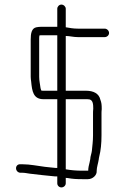

<svg xmlns="http://www.w3.org/2000/svg" viewBox="-20 -738 545 838"><path d="M230 -700V-621H158C151 -621 145 -620 139 -619C118 -615 114 -592 114 -566V-403C114 -396 115 -389 116 -382C120 -340 125 -305 170 -305H230V-5H223C207 -6 189 -9 175 -10C143 -14 111 -21 79 -21H69C58 -22 50 -14 50 -4C50 7 58 15 68 16H78C90 16 100 19 110 20C147 24 183 29 221 32H230V62C230 72 238 80 248 80C258 80 267 72 267 62V38C270 39 272 39 275 39C296 43 314 44 339 44H364C384 44 404 27 402 7C402 -7 409 -28 411 -42C411 -45 412 -49 413 -54C420 -81 423 -113 423 -147V-242C423 -247 423 -253 424 -262C424 -281 423 -290 418 -303C412 -330 388 -342 355 -342H267V-581C284 -581 300 -576 320 -576H437C447 -576 456 -584 456 -594C456 -604 447 -613 437 -613H320C300 -613 284 -616 267 -619V-700C267 -709 258 -718 248 -718C238 -718 230 -709 230 -700ZM267 1V-305H355C360 -305 365 -305 371 -304C386 -300 387 -282 387 -264C386 -254 386 -247 386 -242V-147C386 -122 383 -102 381 -80C380 -69 374 -55 374 -44L371 -29C368 -17 365 -6 365 7H339C313 7 290 5 267 1ZM230 -342H170C167 -342 164 -342 160 -343C159 -346 158 -349 157 -353C155 -371 151 -384 151 -403V-566C151 -572 151 -578 152 -583C154 -584 156 -584 158 -584H230Z"/></svg>

Font: Electronic
Style: SeLt
Weight: 300
Version: Version 1.011